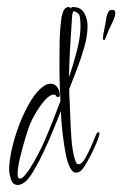

<svg xmlns="http://www.w3.org/2000/svg" viewBox="-20 -510 348 546"><path d="M31 16Q16 16 11 -0.5Q6 -17 6 -27Q6 -51 13 -83Q20 -115 32 -148Q44 -181 59.5 -209.5Q75 -238 92 -255Q98 -261 106.5 -266.5Q115 -272 124 -272Q136 -272 143 -262Q150 -252 150 -241Q150 -234 145 -234Q141 -234 139.5 -237.5Q138 -241 133 -241Q122 -241 108.5 -226Q95 -211 84 -192.5Q73 -174 69 -165Q62 -150 53 -120.5Q44 -91 37 -61.5Q30 -32 30 -15Q30 -12 31 -7Q32 -2 36 -2Q43 -2 51 -12Q59 -22 62 -26Q91 -71 112 -121.5Q133 -172 152 -223Q149 -273 149 -323Q149 -355 149.5 -388Q150 -421 154 -453Q154 -461 159 -475.5Q164 -490 175 -490Q179 -490 182 -485V-486Q182 -490 187 -490Q210 -490 219.5 -473Q229 -456 229 -436Q229 -409 220 -377Q211 -345 199 -314Q187 -283 177 -257Q177 -250 177 -242Q177 -234 178 -227Q179 -205 180 -173.5Q181 -142 183.5 -111.5Q186 -81 192 -60Q193 -56 195.5 -49.5Q198 -43 203 -43Q213 -43 223 -61Q233 -79 242 -100Q251 -121 254 -129Q257 -134 259 -134Q263 -134 263 -129Q263 -128 262.5 -127.5Q262 -127 262 -125Q260 -117 253.5 -101.5Q247 -86 238 -68.5Q229 -51 220.5 -37.5Q212 -24 205 -21Q199 -19 196 -19Q186 -19 178.5 -34.5Q171 -50 166.5 -74Q162 -98 159 -123Q156 -148 154.5 -167.5Q153 -187 153 -194Q147 -179 135 -149Q123 -119 107.5 -85.5Q92 -52 76.5 -25.5Q61 1 49 9Q39 16 31 16ZM176 -290Q187 -321 198 -363Q209 -405 209 -437Q209 -450 207 -462Q205 -474 191 -478Q188 -479 186.5 -473Q185 -467 185 -463Q182 -420 179.5 -376.5Q177 -333 176 -290ZM279 -399Q278 -396 276 -396Q274 -396 273 -398.5Q272 -401 273 -404Q273 -410 277 -428.5Q281 -447 283 -463Q285 -470 288 -476Q291 -482 299 -482Q308 -482 308 -473Q308 -463 298 -443Q288 -423 279 -399Z"/></svg>

Font: Sassy Frass
Style: Regular
Weight: 400
Designer: Robert E. Leuschke
Foundry: Robert E. Leuschke
Version: Version 1.010; ttfautohint (v1.8.3)